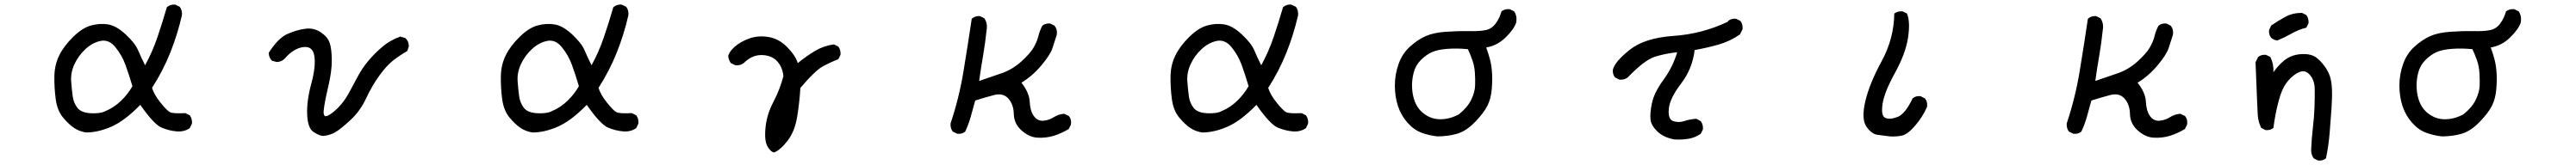

<svg xmlns="http://www.w3.org/2000/svg" viewBox="-20 -591 11540 741"><path d="M366.2 3.9Q336.9 0 312.5 -16.1Q288.1 -32.2 262.2 -63.5Q236.3 -94.7 229.5 -146.5Q222.7 -198.2 223.6 -249Q224.6 -299.8 245.1 -341.8Q265.6 -383.8 307.1 -424.8Q348.6 -465.8 387.7 -476.6Q426.8 -487.3 463.9 -481.4Q501 -475.6 543 -436.5Q585 -397.5 598.6 -365.2Q612.3 -333 629.9 -297.9Q663.1 -358.4 685.5 -424.8Q708 -491.2 727.5 -558.6Q743.2 -572.3 764.6 -570.3L785.2 -560.5Q796.9 -544.9 794.9 -522.5Q775.4 -436.5 742.7 -354.5Q710 -272.5 661.1 -196.3Q670.9 -165 699.2 -129.9Q727.5 -94.7 741.2 -87.4Q754.9 -80.1 810.5 -83L830.1 -73.2Q841.8 -57.6 839.8 -36.1L830.1 -15.6Q804.7 2 771 -1Q737.3 -3.9 703.6 -18.1Q669.9 -32.2 608.4 -120.1Q538.1 -47.9 478.5 -22Q418.9 3.9 366.2 3.9ZM454.1 -92.8Q491.2 -108.4 522.5 -138.7Q553.7 -168.9 573.2 -204.1Q557.6 -256.8 542 -299.8Q526.4 -342.8 497.1 -378.9Q467.8 -415 430.7 -407.2Q393.6 -399.4 362.3 -370.1Q331.1 -340.8 313.5 -302.7Q295.9 -264.6 298.8 -225.6Q301.8 -186.5 305.7 -158.2Q309.6 -129.9 326.2 -107.4Q342.8 -85 386.7 -82.5Q430.7 -80.1 454.1 -92.8Z M1427.7 19.5Q1410.2 18.6 1384.3 1.5Q1358.4 -15.6 1356 -76.7Q1353.5 -137.7 1374.5 -215.3Q1395.5 -293 1388.2 -339.4Q1380.9 -385.7 1337.4 -379.4Q1293.9 -373 1254.9 -327.1Q1241.2 -313.5 1219.7 -312.5L1198.2 -318.4Q1184.6 -332 1183.6 -353.5Q1225.6 -419.9 1267.6 -438.5Q1309.6 -457 1347.7 -461.9Q1385.7 -466.8 1416.5 -446.3Q1447.3 -425.8 1456.5 -399.4Q1465.8 -373 1466.3 -321.8Q1466.8 -270.5 1450.2 -200.7Q1433.6 -130.9 1430.2 -96.2Q1426.8 -61.5 1447.8 -71.3Q1468.8 -81.1 1495.1 -107.9Q1521.5 -134.8 1541.5 -170.9Q1561.5 -207 1581.1 -244.6Q1600.6 -282.2 1628.9 -316.4Q1657.2 -350.6 1692.9 -380.9Q1728.5 -411.1 1773.4 -426.8L1795.9 -419.9Q1811.5 -406.2 1811.5 -382.8L1804.7 -362.3Q1771.5 -342.8 1742.2 -320.3Q1712.9 -297.9 1679.7 -252Q1646.5 -206.1 1620.1 -149.4Q1593.8 -92.8 1550.8 -52.7Q1507.8 -12.7 1483.4 2Q1459 16.6 1427.7 19.5Z M2366.2 3.9Q2336.9 0 2312.5 -16.1Q2288.1 -32.2 2262.2 -63.5Q2236.3 -94.7 2229.5 -146.5Q2222.7 -198.2 2223.6 -249Q2224.6 -299.8 2245.1 -341.8Q2265.6 -383.8 2307.1 -424.8Q2348.6 -465.8 2387.7 -476.6Q2426.8 -487.3 2463.9 -481.4Q2501 -475.6 2543 -436.5Q2585 -397.5 2598.6 -365.2Q2612.3 -333 2629.9 -297.9Q2663.1 -358.4 2685.5 -424.8Q2708 -491.2 2727.5 -558.6Q2743.2 -572.3 2764.6 -570.3L2785.2 -560.5Q2796.9 -544.9 2794.9 -522.5Q2775.4 -436.5 2742.7 -354.5Q2710 -272.5 2661.1 -196.3Q2670.9 -165 2699.2 -129.9Q2727.5 -94.7 2741.2 -87.4Q2754.9 -80.1 2810.5 -83L2830.1 -73.2Q2841.8 -57.6 2839.8 -36.1L2830.1 -15.6Q2804.7 2 2771 -1Q2737.3 -3.9 2703.6 -18.1Q2669.9 -32.2 2608.4 -120.1Q2538.1 -47.9 2478.5 -22Q2418.9 3.9 2366.2 3.9ZM2454.1 -92.8Q2491.2 -108.4 2522.5 -138.7Q2553.7 -168.9 2573.2 -204.1Q2557.6 -256.8 2542 -299.8Q2526.4 -342.8 2497.1 -378.9Q2467.8 -415 2430.7 -407.2Q2393.6 -399.4 2362.3 -370.1Q2331.1 -340.8 2313.5 -302.7Q2295.9 -264.6 2298.8 -225.6Q2301.8 -186.5 2305.7 -158.2Q2309.6 -129.9 2326.2 -107.4Q2342.8 -85 2386.7 -82.5Q2430.7 -80.1 2454.1 -92.8Z M3448.2 93.8Q3432.6 91.8 3418 66.4Q3403.3 41 3409.2 -18.1Q3415 -77.1 3444.3 -132.8Q3473.6 -188.5 3489.3 -249Q3485.4 -290 3460.9 -316.4Q3436.5 -342.8 3392.6 -343.8Q3348.6 -344.7 3311.5 -307.6Q3295.9 -295.9 3274.4 -297.9L3253.9 -307.6Q3244.1 -321.3 3242.2 -338.9Q3246.1 -358.4 3271 -380.9Q3295.9 -403.3 3335.9 -418Q3376 -432.6 3422.9 -424.8Q3469.7 -417 3506.8 -378.9Q3543.9 -340.8 3553.7 -307.6Q3594.7 -340.8 3632.8 -363.3Q3670.9 -385.7 3715.8 -391.6L3735.4 -381.8Q3747.1 -366.2 3745.1 -344.7L3735.4 -325.2Q3700.2 -311.5 3666 -293Q3631.8 -274.4 3565.4 -196.3Q3561.5 -129.9 3550.8 -65.4Q3540 -1 3508.8 40Q3477.5 81.1 3448.2 93.8Z M4627.9 27.3Q4590.8 25.4 4556.6 -4.9Q4522.5 -35.2 4521.5 -78.6Q4520.5 -122.1 4497.1 -148.4Q4473.6 -174.8 4432.6 -164.1Q4391.6 -153.3 4348.6 -139.6Q4338.9 -104.5 4329.1 -68.8Q4319.3 -33.2 4303.7 0Q4290 11.7 4268.6 9.8L4248 0Q4236.3 -15.6 4238.3 -37.1Q4276.4 -151.4 4295.9 -269.5Q4315.4 -387.7 4333 -506.8Q4348.6 -520.5 4370.1 -518.6L4389.6 -508.8Q4405.3 -485.4 4399.4 -454.1Q4393.6 -397.5 4383.8 -340.8Q4374 -284.2 4366.2 -227.5Q4417 -245.1 4465.8 -261.7Q4514.6 -278.3 4554.7 -314.5Q4594.7 -350.6 4610.4 -377.9Q4626 -405.3 4631.8 -429.7Q4637.7 -454.1 4649.4 -475.6Q4663.1 -487.3 4684.6 -485.4L4704.1 -475.6Q4717.8 -458 4713.9 -434.6Q4704.1 -403.3 4694.3 -374Q4684.6 -344.7 4645 -297.4Q4605.5 -250 4555.7 -219.7Q4590.8 -174.8 4592.8 -133.8Q4594.7 -92.8 4611.3 -69.8Q4627.9 -46.9 4653.3 -48.8Q4678.7 -50.8 4700.2 -64.5Q4721.7 -78.1 4747.1 -80.1L4767.6 -70.3Q4781.2 -54.7 4777.3 -31.2L4767.6 -11.7Q4735.4 7.8 4701.2 18.6Q4667 29.3 4627.9 27.3Z M5366.2 3.9Q5336.9 0 5312.5 -16.1Q5288.1 -32.2 5262.2 -63.5Q5236.3 -94.7 5229.5 -146.5Q5222.7 -198.2 5223.6 -249Q5224.6 -299.8 5245.1 -341.8Q5265.6 -383.8 5307.1 -424.8Q5348.6 -465.8 5387.7 -476.6Q5426.8 -487.3 5463.9 -481.4Q5501 -475.6 5543 -436.5Q5585 -397.5 5598.6 -365.2Q5612.3 -333 5629.9 -297.9Q5663.1 -358.4 5685.5 -424.8Q5708 -491.2 5727.5 -558.6Q5743.2 -572.3 5764.6 -570.3L5785.2 -560.5Q5796.9 -544.9 5794.9 -522.5Q5775.4 -436.5 5742.7 -354.5Q5710 -272.5 5661.1 -196.3Q5670.9 -165 5699.2 -129.9Q5727.5 -94.7 5741.2 -87.4Q5754.9 -80.1 5810.5 -83L5830.1 -73.2Q5841.8 -57.6 5839.8 -36.1L5830.1 -15.6Q5804.7 2 5771 -1Q5737.3 -3.9 5703.6 -18.1Q5669.9 -32.2 5608.4 -120.1Q5538.1 -47.9 5478.5 -22Q5418.9 3.9 5366.2 3.9ZM5454.1 -92.8Q5491.2 -108.4 5522.5 -138.7Q5553.7 -168.9 5573.2 -204.1Q5557.6 -256.8 5542 -299.8Q5526.4 -342.8 5497.1 -378.9Q5467.8 -415 5430.7 -407.2Q5393.6 -399.4 5362.3 -370.1Q5331.1 -340.8 5313.5 -302.7Q5295.9 -264.6 5298.8 -225.6Q5301.8 -186.5 5305.7 -158.2Q5309.6 -129.9 5326.2 -107.4Q5342.8 -85 5386.7 -82.5Q5430.7 -80.1 5454.1 -92.8Z M6418.9 21.5Q6381.8 17.6 6347.7 4.9Q6313.5 -7.8 6284.7 -40.5Q6255.9 -73.2 6242.2 -115.2Q6228.5 -157.2 6228.5 -207Q6228.5 -256.8 6245.1 -303.7Q6261.7 -350.6 6296.4 -381.8Q6331.1 -413.1 6366.2 -428.7Q6401.4 -444.3 6454.6 -448.2Q6507.8 -452.1 6559.1 -451.2Q6610.4 -450.2 6636.7 -456.1Q6663.1 -461.9 6680.7 -486.3Q6698.2 -510.7 6706.1 -540Q6721.7 -551.8 6743.2 -549.8L6762.7 -540Q6776.4 -520.5 6772.5 -491.2Q6762.7 -460 6724.6 -422.9Q6686.5 -385.7 6637.7 -377.9Q6647.5 -350.6 6654.3 -325.2Q6661.1 -299.8 6663.6 -266.6Q6666 -233.4 6662.6 -191.4Q6659.2 -149.4 6643.6 -117.2Q6627.9 -85 6587.9 -43.5Q6547.9 -2 6506.8 9.8Q6465.8 21.5 6418.9 21.5ZM6514.6 -77.1Q6553.7 -108.4 6570.3 -142.6Q6586.9 -176.8 6587.9 -206.1Q6588.9 -235.4 6586.9 -264.6Q6585 -293.9 6576.2 -319.3Q6567.4 -344.7 6555.7 -370.1Q6507.8 -375 6463.4 -371.6Q6418.9 -368.2 6393.6 -356.4Q6368.2 -344.7 6344.7 -321.3Q6321.3 -297.9 6312.5 -263.7Q6303.7 -229.5 6305.7 -195.3Q6307.6 -161.1 6318.4 -133.8Q6329.1 -106.4 6349.6 -87.9Q6370.1 -69.3 6395.5 -61Q6420.9 -52.7 6452.1 -56.6Q6483.4 -60.5 6514.6 -77.1Z M7481.4 35.2Q7434.6 27.3 7406.2 1Q7377.9 -25.4 7374 -52.2Q7370.1 -79.1 7379.9 -127Q7389.6 -174.8 7431.6 -232.4Q7473.6 -290 7493.2 -356.4Q7438.5 -350.6 7392.6 -335.9Q7346.7 -321.3 7271.5 -243.2Q7255.9 -231.4 7234.4 -233.4L7214.8 -243.2Q7203.1 -256.8 7205.1 -278.3Q7214.8 -315.4 7281.7 -368.2Q7348.6 -420.9 7476.6 -429.7Q7604.5 -438.5 7719.7 -493.2L7721.7 -497.1Q7735.4 -508.8 7756.8 -506.8L7776.4 -497.1Q7788.1 -481.4 7786.1 -460L7774.4 -436.5Q7729.5 -405.3 7677.7 -390.6Q7626 -376 7571.3 -366.2Q7561.5 -282.2 7510.7 -215.8Q7460 -149.4 7455.6 -102.1Q7451.2 -54.7 7476.1 -46.9Q7501 -39.1 7525.4 -47.4Q7549.8 -55.7 7579.1 -57.6L7598.6 -46.9Q7610.4 -31.2 7608.4 -9.8L7598.6 9.8Q7573.2 27.3 7543.9 32.2Q7514.6 37.1 7481.4 35.2Z M8446.3 21.5Q8418.9 17.6 8391.6 14.6Q8364.3 11.7 8340.8 -22.5Q8317.4 -56.6 8335.9 -136.2Q8354.5 -215.8 8409.2 -316.4Q8463.9 -417 8465.8 -530.3Q8481.4 -542 8502.9 -540L8522.5 -530.3Q8538.1 -493.2 8527.3 -421.9Q8516.6 -350.6 8468.8 -263.7Q8420.9 -176.8 8413.1 -123.5Q8405.3 -70.3 8425.8 -61.5Q8446.3 -52.7 8480.5 -65.9Q8514.6 -79.1 8547.9 -149.4Q8561.5 -161.1 8583 -159.2L8602.5 -149.4Q8616.2 -133.8 8612.3 -110.4Q8592.8 -66.4 8559.6 -27.3Q8526.4 11.7 8501 17.6Q8475.6 23.4 8446.3 21.5Z M9627.9 27.3Q9590.8 25.4 9556.6 -4.9Q9522.5 -35.2 9521.5 -78.6Q9520.5 -122.1 9497.1 -148.4Q9473.6 -174.8 9432.6 -164.1Q9391.6 -153.3 9348.6 -139.6Q9338.9 -104.5 9329.1 -68.8Q9319.3 -33.2 9303.7 0Q9290 11.7 9268.6 9.8L9248 0Q9236.3 -15.6 9238.3 -37.1Q9276.4 -151.4 9295.9 -269.5Q9315.4 -387.7 9333 -506.8Q9348.6 -520.5 9370.1 -518.6L9389.6 -508.8Q9405.3 -485.4 9399.4 -454.1Q9393.6 -397.5 9383.8 -340.8Q9374 -284.2 9366.2 -227.5Q9417 -245.1 9465.8 -261.7Q9514.6 -278.3 9554.7 -314.5Q9594.7 -350.6 9610.4 -377.9Q9626 -405.3 9631.8 -429.7Q9637.7 -454.1 9649.4 -475.6Q9663.1 -487.3 9684.6 -485.4L9704.1 -475.6Q9717.8 -458 9713.9 -434.6Q9704.1 -403.3 9694.3 -374Q9684.6 -344.7 9645 -297.4Q9605.5 -250 9555.7 -219.7Q9590.8 -174.8 9592.8 -133.8Q9594.7 -92.8 9611.3 -69.8Q9627.9 -46.9 9653.3 -48.8Q9678.7 -50.8 9700.2 -64.5Q9721.7 -78.1 9747.1 -80.1L9767.6 -70.3Q9781.2 -54.7 9777.3 -31.2L9767.6 -11.7Q9735.4 7.8 9701.2 18.6Q9667 29.3 9627.9 27.3Z M10364.3 129.9 10344.7 120.1Q10333 104.5 10333 83Q10335 32.2 10340.8 -17.1Q10346.7 -66.4 10348.1 -109.4Q10349.6 -152.3 10349.1 -190.9Q10348.6 -229.5 10328.1 -253.9Q10307.6 -278.3 10280.8 -267.6Q10253.9 -256.8 10228.5 -226.6Q10203.1 -196.3 10187.5 -137.7Q10171.9 -79.1 10164.1 -16.6Q10150.4 -4.9 10128.9 -6.8L10109.4 -16.6Q10095.7 -43.9 10093.8 -76.2Q10091.8 -108.4 10084 -311.5L10095.7 -335Q10109.4 -346.7 10130.9 -344.7L10150.4 -335Q10166 -303.7 10164.1 -266.6Q10181.6 -292 10204.1 -312.5Q10226.6 -333 10252.4 -341.3Q10278.3 -349.6 10307.6 -348.1Q10336.9 -346.7 10355.5 -333Q10374 -319.3 10391.6 -295.9Q10409.2 -272.5 10417 -249Q10424.8 -225.6 10426.3 -189.9Q10427.7 -154.3 10424.3 -104.5Q10420.9 -54.7 10416 5.4Q10411.1 65.4 10399.4 120.1Q10385.7 131.8 10364.3 129.9ZM10181.6 -409.2Q10166 -411.1 10154.3 -420.9Q10142.6 -434.6 10144.5 -456.1L10154.3 -476.6Q10185.5 -498 10217.8 -515.6Q10250 -533.2 10292 -533.2L10311.5 -523.4Q10323.2 -507.8 10321.3 -486.3L10311.5 -466.8Q10276.4 -458 10245.6 -440.4Q10214.8 -422.9 10181.6 -409.2Z M10918.9 21.5Q10881.8 17.6 10847.7 4.9Q10813.5 -7.8 10784.7 -40.5Q10755.9 -73.2 10742.2 -115.2Q10728.5 -157.2 10728.5 -207Q10728.5 -256.8 10745.1 -303.7Q10761.7 -350.6 10796.4 -381.8Q10831.1 -413.1 10866.2 -428.7Q10901.4 -444.3 10954.6 -448.2Q11007.8 -452.1 11059.1 -451.2Q11110.4 -450.2 11136.7 -456.1Q11163.1 -461.9 11180.7 -486.3Q11198.2 -510.7 11206.1 -540Q11221.7 -551.8 11243.2 -549.8L11262.7 -540Q11276.4 -520.5 11272.5 -491.2Q11262.7 -460 11224.6 -422.9Q11186.5 -385.7 11137.7 -377.9Q11147.5 -350.6 11154.3 -325.2Q11161.1 -299.8 11163.6 -266.6Q11166 -233.4 11162.6 -191.4Q11159.2 -149.4 11143.6 -117.2Q11127.9 -85 11087.9 -43.5Q11047.9 -2 11006.8 9.8Q10965.8 21.5 10918.9 21.5ZM11014.6 -77.1Q11053.7 -108.4 11070.3 -142.6Q11086.9 -176.8 11087.9 -206.1Q11088.9 -235.4 11086.9 -264.6Q11085 -293.9 11076.2 -319.3Q11067.4 -344.7 11055.7 -370.1Q11007.8 -375 10963.4 -371.6Q10918.9 -368.2 10893.6 -356.4Q10868.2 -344.7 10844.7 -321.3Q10821.3 -297.9 10812.5 -263.7Q10803.7 -229.5 10805.7 -195.3Q10807.6 -161.1 10818.4 -133.8Q10829.1 -106.4 10849.6 -87.9Q10870.1 -69.3 10895.5 -61Q10920.9 -52.7 10952.1 -56.6Q10983.4 -60.5 11014.6 -77.1Z"/></svg>

Font: NaikaiFont
Style: Regular
Weight: 400
Version: Version 1.67